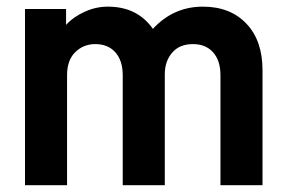

<svg xmlns="http://www.w3.org/2000/svg" viewBox="-20 -546 848 566"><path d="M53.7 -519.5H174.8V-472.7Q197.3 -497.1 230.5 -511.7Q262.7 -526.4 297.9 -526.4Q384.8 -526.4 430.7 -460.9Q491.2 -526.4 578.1 -526.4Q659.2 -526.4 707 -475.6Q753.9 -425.8 753.9 -338.9V0H629.9V-324.2Q629.9 -368.2 607.4 -392.6Q585.9 -416 548.8 -416Q509.8 -416 488.3 -391.6Q465.8 -366.2 465.8 -327.1V0H341.8V-324.2Q341.8 -368.2 319.3 -392.6Q297.9 -416 260.7 -416Q225.6 -416 201.2 -391.6Q177.7 -368.2 177.7 -324.2V0H53.7Z"/></svg>

Font: Dinish
Style: Bold
Weight: 700
Designer: Bert Driehuis
Foundry: Playbeing
Version: Version 3.006; git-39231f3c-release